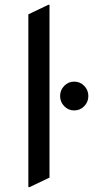

<svg xmlns="http://www.w3.org/2000/svg" viewBox="-20 -767 387 797"><path d="M97.7 9.8V-707.5L180.7 -747.1H185.5V-29.8L102.5 9.8ZM246.6 -410.6Q263.7 -428.2 288.1 -428.2Q312.5 -428.2 329.6 -410.6Q346.7 -393.1 346.7 -368.4Q346.7 -343.8 329.6 -326.2Q312.5 -308.6 288.1 -308.6Q263.7 -308.6 246.6 -326.2Q229.5 -343.8 229.5 -368.4Q229.5 -393.1 246.6 -410.6Z"/></svg>

Font: Nova Square
Style: Book
Weight: 400
Designer: Wojciech Kalinowski "wmk69" (wmk69@o2.pl)
Foundry: Wojciech Kalinowski "wmk69" (wmk69@o2.pl)
Version: Version 3.1.0; 2021-05-23